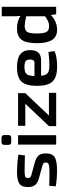

<svg xmlns="http://www.w3.org/2000/svg" viewBox="838 -1580 755 2470"><g transform="rotate(-90 1215.0 -345.5)"><path d="M243 -504Q363 -502 460 -486L451 -402Q327 -406 264 -406Q198 -406 179 -399.5Q160 -393 160 -364Q160 -357 161.5 -351Q163 -345 164 -341Q165 -337 169.5 -333.5Q174 -330 176 -328Q178 -326 186 -323Q194 -320 197 -319Q200 -318 211 -315Q222 -312 227 -311L359 -275Q422 -257 449 -226.5Q476 -196 476 -134Q476 -48 427 -18.5Q378 11 257 11Q147 11 52 -5L60 -90Q112 -86 227 -86Q306 -86 332.5 -95Q359 -104 359 -133Q359 -139 358 -144Q357 -149 355 -153Q353 -157 351 -160Q349 -163 344 -166Q339 -169 336 -170.5Q333 -172 325.5 -174.5Q318 -177 314.5 -178Q311 -179 301 -182Q291 -185 287 -186L158 -221Q94 -239 68.5 -272Q43 -305 43 -365Q43 -444 88 -474Q133 -504 243 -504Z M677 -703Q712 -703 712 -668V-613Q712 -578 677 -578H621Q586 -578 586 -613V-668Q586 -703 621 -703ZM710 -490V0H589V-490Z M963 -93H1255V0H827V-93L1115 -397H831V-490H1251V-397Z M1605 -87Q1680 -87 1781 -99L1792 -21Q1723 12 1590 12Q1457 12 1401 -47Q1345 -106 1345 -246Q1345 -389 1400 -446.5Q1455 -504 1582 -504Q1699 -504 1752 -461.5Q1805 -419 1805 -334Q1805 -194 1674 -194H1474Q1481 -130 1510 -108.5Q1539 -87 1605 -87ZM1587 -408Q1522 -408 1498 -381.5Q1474 -355 1471 -279H1640Q1684 -279 1684 -336Q1684 -376 1663 -392Q1642 -408 1587 -408Z M2240 -700H2362V0H2266L2256 -67Q2171 12 2066 12Q1976 12 1935 -53.5Q1894 -119 1894 -248Q1894 -389 1939.5 -446.5Q1985 -504 2082 -504Q2177 -504 2245 -460Q2240 -500 2240 -559ZM2019 -249Q2019 -156 2039.5 -123.5Q2060 -91 2111 -91Q2145 -91 2170 -101.5Q2195 -112 2240 -142V-385Q2152 -405 2118 -405Q2061 -405 2040 -374.5Q2019 -344 2019 -249Z"/></g></svg>

Font: Exo 2 Semi Bold
Style: Regular
Weight: 600
Designer: Natanael Gama
Version: Version 1.001;PS 001.001;hotconv 1.0.88;makeotf.lib2.5.64775